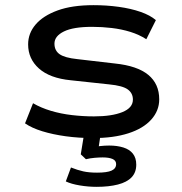

<svg xmlns="http://www.w3.org/2000/svg" viewBox="-20 -526 706 744"><path d="M341 9Q285 9 234.5 2Q184 -5 143.5 -17.5Q103 -30 77 -48L108 -126Q139 -108 177.5 -96.5Q216 -85 259 -80Q302 -75 344 -75Q413 -75 454 -91.5Q495 -108 495 -140Q495 -165 475 -179.5Q455 -194 403 -199L254 -215Q173 -223 131 -260.5Q89 -298 89 -354Q89 -397 118 -431Q147 -465 203 -485.5Q259 -506 342 -506Q393 -506 440 -499.5Q487 -493 524.5 -480Q562 -467 584 -448L547 -374Q519 -392 485 -402.5Q451 -413 413 -417.5Q375 -422 337 -422Q264 -422 227.5 -404Q191 -386 191 -357Q191 -330 211 -316Q231 -302 279 -297L425 -280Q512 -271 554.5 -236Q597 -201 597 -141Q597 -97 566 -62.5Q535 -28 477.5 -9.5Q420 9 341 9ZM354 198Q322 198 289 192.5Q256 187 235 177L255 123Q280 133 302.5 138Q325 143 356 143Q395 143 412.5 135Q430 127 430 110Q430 96 416 90Q402 84 378 84Q365 84 347 85.5Q329 87 313 91L293 72L308 -20H372L360 60L330 47Q350 42 368 40Q386 38 403 38Q434 38 458 45.5Q482 53 495 69.5Q508 86 508 112Q508 142 490 161Q472 180 437 189Q402 198 354 198Z"/></svg>

Font: Nunito Sans 7pt Expanded Medium
Style: Regular
Weight: 500
Width: 7
Designer: Vernon Adams
Foundry: Vernon Adams
Version: Version 3.101;gftools[0.9.27]